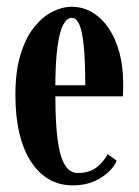

<svg xmlns="http://www.w3.org/2000/svg" viewBox="-20 -550 420 580"><path d="M199.5 10Q160 10 128.2 -8.2Q96.5 -26.5 73.5 -61.8Q50.5 -97 38.5 -147.8Q26.5 -198.5 26.5 -263.5Q26.5 -334.5 42 -385.2Q57.5 -436 83 -467.8Q108.5 -499.5 138.2 -514.5Q168 -529.5 196.5 -529.5Q230.5 -529.5 259 -512.5Q287.5 -495.5 308.2 -464.8Q329 -434 340.5 -392Q352 -350 352 -299.5Q352 -289.5 352 -279.5Q352 -269.5 351 -259H139.5V-292.5H237.5Q237.5 -367 233 -411.8Q228.5 -456.5 219.5 -476.2Q210.5 -496 196.5 -496Q182.5 -496 171.2 -475.8Q160 -455.5 153.5 -407.5Q147 -359.5 147 -275.5Q147 -213.5 150.2 -167Q153.5 -120.5 161.2 -89.5Q169 -58.5 182.2 -43Q195.5 -27.5 215 -27.5Q252 -27.5 274 -46.2Q296 -65 305 -84.5L332.5 -64.5Q321 -36.5 285.2 -13.2Q249.5 10 199.5 10Z"/></svg>

Font: Imbue 24pt
Style: Bold
Weight: 700
Designer: Tyler Finck
Foundry: Etcetera Type Company
Version: Version 1.102